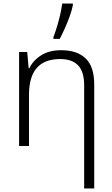

<svg xmlns="http://www.w3.org/2000/svg" viewBox="-20 -826 636 1086"><path d="M326 -542Q417 -542 465 -495Q513 -448 513 -348V240H456V-344Q456 -420 422 -456Q388 -492 320 -492Q144 -492 144 -290V0H88V-532H134L142 -440H146Q167 -484 212.5 -513Q258 -542 326 -542ZM282 -606V-616Q292 -641 302 -674Q312 -707 320 -741.5Q328 -776 332 -806H392V-796Q387 -770 375 -736Q363 -702 347.5 -667.5Q332 -633 318 -606Z"/></svg>

Font: BC Sans Light
Style: Regular
Weight: 300
Designer: Monotype Design Team
Foundry: Monotype Imaging Inc.
Version: Version 2.000;GOOG;noto-source:20170915:90ef993387c0